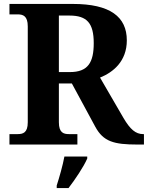

<svg xmlns="http://www.w3.org/2000/svg" viewBox="-20 -734 751 975"><path d="M28 0H373V-53H330C303 -53 279 -60 279 -113V-310H345L464 -90C505 -15 558 0 678 0H711V-53H707C669 -53 641 -77 607 -135L488 -340C555 -367 624 -423 624 -529C624 -649 539 -714 350 -714H28V-661H70C97 -661 121 -653 121 -600V-113C121 -60 97 -53 70 -53H28ZM335 -368H279V-655H333C422 -655 456 -616 456 -515C456 -417 427 -368 335 -368ZM268 208V221H328C361 178 405 113 423 71V61H307C299 105 281 168 268 208Z"/></svg>

Font: Noto Serif NP Hmong
Style: Bold
Weight: 700
Designer: Dalton Maag Ltd
Foundry: Dalton Maag Ltd
Version: Version 1.001